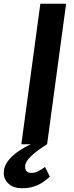

<svg xmlns="http://www.w3.org/2000/svg" viewBox="-59 -767 394 1021"><path d="M54.5 0 155.5 -747H292.5L191.5 0ZM55.5 234Q14 234 -12.5 210.8Q-39 187.5 -39 153.5Q-39 128 -27 105.8Q-15 83.5 5.8 64Q26.5 44.5 53 28Q79.5 11.5 108.5 -1.5L151 -21L191.5 0Q133 36.5 103.8 65.8Q74.5 95 74.5 118.5Q74.5 137.5 83.8 145Q93 152.5 106.5 152.5Q126.5 152.5 143 144.2Q159.5 136 180.5 120.5L206 172.5Q187.5 190 166.2 203.8Q145 217.5 118.2 225.8Q91.5 234 55.5 234Z"/></svg>

Font: Merriweather Sans SemiBold
Style: Italic
Weight: 600
Italic angle: -7.5°
Designer: Eben Sorkin
Foundry: Eben Sorkin
Version: Version 2.001